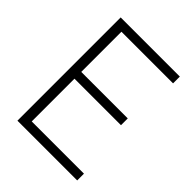

<svg xmlns="http://www.w3.org/2000/svg" viewBox="-196 -794 902 902"><g transform="rotate(45 255.0 -343.0)"><path d="M76 0V-686H469V-641H126V-374H435V-329H126V-45H473V0Z"/></g></svg>

Font: Archivo Condensed Thin
Style: Regular
Weight: 250
Width: 3
Designer: Hector Gatti
Foundry: Omnibus-Type
Version: Version 2.001